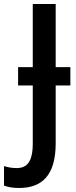

<svg xmlns="http://www.w3.org/2000/svg" viewBox="-84 -734 376 955"><path d="M11 201C124 201 193 139 193 -21V-309H266V-400H193V-714H79V-400H6V-309H79V-21C79 74 48 102 -1 102C-25 102 -46 98 -64 92V189C-44 197 -19 201 11 201Z"/></svg>

Font: Noto Sans UI SemiCondensed Medium
Style: Regular
Weight: 500
Width: 4
Designer: Monotype Design Team
Foundry: Monotype Imaging Inc.
Version: Version 1.901